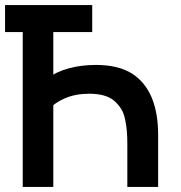

<svg xmlns="http://www.w3.org/2000/svg" viewBox="-20 -740 716 760"><path d="M345 -613H0V-720H345ZM70 -720H191V-400L172 -431Q201 -455.5 251.2 -469.2Q301.5 -483 359 -483Q449.5 -483 504.5 -447.5Q606 -380.5 606 -205V0H484V-168Q484 -197.5 482.2 -219.5Q480.5 -241.5 475.5 -266.2Q470.5 -291 460 -308.2Q449.5 -325.5 433.2 -340Q417 -354.5 391.8 -361.8Q366.5 -369 333.5 -369Q279 -369 237.2 -351Q195.5 -333 176 -308L191 -368.5V0H70Z"/></svg>

Font: Vortex Mix
Style: Bold
Weight: 700
Designer: Mikhail Sharanda
Foundry: Mikhail Sharanda
Version: Version 4.504;Glyphs 3.1.2 (3151)